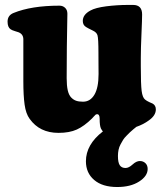

<svg xmlns="http://www.w3.org/2000/svg" viewBox="-20 -521 665 779"><path d="M328.6 133.3Q328.6 65.4 397.5 12.2Q394.5 9.3 389.6 0.5Q384.3 -10.3 384.3 -39.6Q384.3 -57.6 374 -57.6Q370.6 -57.6 367.9 -55.7Q365.2 -53.7 360.6 -48.3Q356 -43 353.5 -40.5Q321.3 -8.8 291.5 4.6Q261.7 18.1 217.3 18.1Q140.6 18.1 100.1 -39.1Q85 -59.6 79.8 -96.7Q74.7 -133.8 74.7 -191.4V-361.3Q74.7 -382.3 55.2 -390.1Q54.2 -390.6 41.3 -394.5Q28.3 -398.4 22.9 -402.3Q10.7 -410.6 10.7 -433.1Q10.7 -458.5 34.7 -468.3Q107.4 -498 221.2 -498Q234.9 -498 244.1 -489.3Q253.4 -480.5 253.4 -465.3Q253.4 -457.5 252.7 -423.3Q252 -389.2 251.2 -330.1Q250.5 -271 250.5 -203.6Q250.5 -173.8 254.9 -154.5Q259.3 -135.3 268.8 -125.5Q278.3 -115.7 289.3 -112.1Q300.3 -108.4 316.9 -108.4Q346.2 -108.4 363 -136.7Q379.9 -165 379.9 -220.7Q379.9 -234.9 379.6 -262.2Q379.4 -289.6 379.4 -307.1Q379.4 -365.2 375.5 -377.9Q372.1 -389.2 358.4 -396Q334.5 -407.7 329.6 -411.1Q315.9 -418.9 315.9 -436Q315.9 -461.9 347.2 -478.5Q367.2 -489.7 411.1 -495.4Q455.1 -501 500 -501H520Q556.6 -501 556.6 -462.4Q556.6 -443.4 554 -383.8Q551.3 -324.2 551.3 -286.1V-252Q551.3 -178.7 554.7 -152.1Q558.1 -125.5 568.4 -117.2Q574.7 -111.8 586.4 -106.4Q598.1 -101.1 598.6 -101.1Q612.3 -93.8 612.3 -77.1Q612.3 -52.2 583.5 -32.2Q561.5 -16.1 533.2 -6.3Q531.7 -5.4 521.5 3.2Q511.2 11.7 507.1 15.9Q502.9 20 493.7 29.3Q484.4 38.6 479.7 46.1Q475.1 53.7 469.2 64.5Q463.4 75.2 460.9 87.2Q458.5 99.1 458.5 111.8Q458.5 138.7 466.1 149.7Q473.6 160.6 489.3 160.6Q502.4 160.6 517.8 146.5Q533.2 132.3 547.4 132.3Q561 132.3 570.1 141.1Q579.1 149.9 579.1 164.6Q579.1 193.4 544.4 215.6Q509.8 237.8 455.6 237.8Q395.5 237.8 362.1 209.2Q328.6 180.7 328.6 133.3Z"/></svg>

Font: Cooper* ExtraBold
Style: Regular
Weight: 800
Designer: Owen Earl
Foundry: indestructible type*
Version: Version 0.001